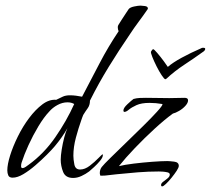

<svg xmlns="http://www.w3.org/2000/svg" viewBox="-20 -625 750 683"><path d="M240 8Q213 8 204.5 -13.5Q196 -35 196 -57Q196 -71 199.5 -93Q203 -115 208.5 -136Q214 -157 220 -169Q201 -136 175 -105Q165 -93 146.5 -74.5Q128 -56 106 -37Q84 -18 63 -5.5Q42 7 25 7Q13 7 9.5 -1Q6 -9 6 -19Q6 -40 16 -72Q26 -104 43.5 -139.5Q61 -175 83.5 -205Q106 -235 130.5 -253.5Q155 -272 180 -270Q194 -277 204 -281.5Q214 -286 229 -286Q240 -286 251 -284.5Q262 -283 272 -281Q303 -340 334 -399.5Q365 -459 402 -514Q399 -520 399 -528Q399 -533 401 -536Q404 -541 412 -553.5Q420 -566 428 -578Q436 -590 438 -593Q443 -599 457.5 -602Q472 -605 480 -605Q485 -605 495.5 -603.5Q506 -602 506 -595Q506 -592 505 -592Q490 -570 473.5 -548Q457 -526 442 -503Q403 -446 367 -387.5Q331 -329 300 -267Q300 -251 292 -240Q284 -229 276 -216Q274 -212 272.5 -207Q271 -202 269 -197Q259 -169 250 -135.5Q241 -102 241 -71Q241 -58 244.5 -40Q248 -22 265 -22Q282 -22 299.5 -35.5Q317 -49 330 -62.5Q343 -76 345 -76Q346 -76 346 -74Q346 -65 336 -53Q326 -41 314.5 -30.5Q303 -20 297 -15Q285 -6 270 1Q255 8 240 8ZM60 -27Q65 -27 71.5 -31.5Q78 -36 82 -39Q136 -78 176.5 -136.5Q217 -195 244 -255Q234 -261 220 -261Q202 -261 184.5 -251.5Q167 -242 155 -228Q136 -208 116.5 -175.5Q97 -143 81.5 -109Q66 -75 57 -47Q56 -44 55.5 -41Q55 -38 55 -34Q55 -27 60 -27ZM557 38Q553 38 553 33Q553 27 560.5 21.5Q568 16 576 9.5Q584 3 584 -4Q584 -10 575.5 -12Q567 -14 558 -14.5Q549 -15 545 -15Q508 -15 470 -12Q432 -9 394 -5Q381 -4 367.5 -2Q354 0 341 0H337Q335 -6 335 -9Q335 -22 342 -31Q349 -40 373.5 -64Q398 -88 429 -118Q460 -148 489.5 -177Q519 -206 538.5 -227.5Q558 -249 558 -254Q558 -254 558 -254.5Q558 -255 557 -255Q546 -257 534.5 -258Q523 -259 512 -259Q483 -259 465.5 -251Q448 -243 438.5 -235Q429 -227 423 -227H421Q419 -229 419 -232Q419 -241 433.5 -254.5Q448 -268 455 -273Q466 -276 477 -276.5Q488 -277 499 -277Q520 -277 541 -276.5Q562 -276 582 -276Q596 -276 610 -276.5Q624 -277 637 -277Q649 -277 649 -268Q649 -259 639.5 -248.5Q630 -238 617 -230.5Q604 -223 595 -221Q566 -200 530 -167Q494 -134 460 -98.5Q426 -63 403 -34Q423 -39 455.5 -43Q488 -47 521.5 -49.5Q555 -52 575 -52Q583 -52 599.5 -50Q616 -48 616 -35Q616 -29 608.5 -17.5Q601 -6 590.5 7Q580 20 570.5 29Q561 38 557 38ZM568 -343Q564 -344 555 -357.5Q546 -371 537 -389Q528 -407 522 -422Q516 -437 517 -441Q518 -443 520.5 -446.5Q523 -450 525 -450Q528 -450 539.5 -436.5Q551 -423 562.5 -407.5Q574 -392 577 -387Q594 -402 626 -419.5Q658 -437 695 -453Q698 -455 700.5 -455Q703 -455 704 -455Q710 -455 710 -451Q710 -445 700 -439Q671 -418 636 -395Q601 -372 572 -345Z"/></svg>

Font: Bonheur Royale
Style: Regular
Weight: 400
Designer: Robert E. Leuschke
Foundry: Robert E. Leuschke
Version: Version 1.010; ttfautohint (v1.8.3)